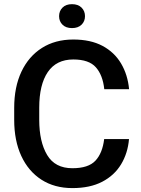

<svg xmlns="http://www.w3.org/2000/svg" viewBox="-20 -915 693 944"><path d="M492.2 -231.4H614.3Q608.4 -161.6 575.2 -106.9Q542 -52.2 482.2 -21.2Q422.4 9.8 335.9 9.8Q248 9.8 183.8 -31.5Q119.6 -72.8 84.7 -148.2Q49.8 -223.6 49.8 -325.7V-384.8Q49.8 -487.3 85.4 -562.7Q121.1 -638.2 186.3 -679.4Q251.5 -720.7 340.3 -720.7Q425.3 -720.7 483.9 -689.5Q542.5 -658.2 575.2 -603Q607.9 -547.9 614.7 -476.6H492.7Q485.4 -545.4 451.4 -584Q417.5 -622.6 340.3 -622.6Q257.3 -622.6 215.1 -560.8Q172.9 -499 172.9 -385.7V-325.7Q172.9 -218.3 211.7 -153.1Q250.5 -87.9 335.9 -87.9Q414.6 -87.9 449.2 -125Q483.9 -162.1 492.2 -231.4ZM270.5 -835.4Q270.5 -860.8 287.4 -877.7Q304.2 -894.5 334 -894.5Q363.8 -894.5 380.9 -877.7Q397.9 -860.8 397.9 -835.4Q397.9 -810.1 380.9 -793.5Q363.8 -776.9 334 -776.9Q304.2 -776.9 287.4 -793.5Q270.5 -810.1 270.5 -835.4Z"/></svg>

Font: Vazirmatn RD Medium
Style: Regular
Weight: 500
Designer: Saber Rastikerdar
Foundry: Saber Rastikerdar
Version: Version 33.003